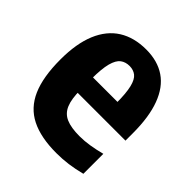

<svg xmlns="http://www.w3.org/2000/svg" viewBox="-159 -670 794 794"><g transform="rotate(45 238.5 -273.0)"><path d="M289.4 10.4Q198.1 10.4 140.2 -18.6Q82.2 -47.7 54.7 -110.6Q27.2 -173.5 27.2 -275.6Q27.2 -368.6 53.3 -431Q79.5 -493.4 129.1 -524.6Q178.8 -555.7 249.2 -555.7Q316.2 -555.7 361.9 -524.5Q407.7 -493.2 431.2 -430Q454.8 -366.8 454.8 -271.4V-228.3H133.4V-318.2H339.7L318.4 -309Q318.4 -369.3 310.4 -401.8Q302.5 -434.3 286.8 -446.6Q271.2 -458.8 248.5 -458.8Q225.3 -458.8 208.9 -446.6Q192.5 -434.3 183.6 -401.8Q174.8 -369.3 174.8 -309V-245.2Q174.8 -192.4 187.4 -162.2Q199.9 -132 228.9 -119.4Q257.9 -106.8 307.6 -106.8Q336.3 -106.8 366.2 -111.7Q396.1 -116.5 428.7 -125V-8.2Q390.7 1.4 357.7 5.9Q324.7 10.4 289.4 10.4Z"/></g></svg>

Font: Encode Sans Condensed Thin
Style: Regular
Weight: 100
Width: 3
Designer: Multiple Designers
Foundry: Impallari Type
Version: Version 3.002